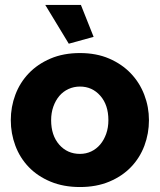

<svg xmlns="http://www.w3.org/2000/svg" viewBox="-20 -751 650 781"><path d="M23.9 -262.2Q23.9 -316.4 42.5 -365.7Q61 -415 96.9 -452.6Q132.8 -490.2 185.3 -512.7Q237.8 -535.2 305.2 -535.2Q372.1 -535.2 424.1 -512.7Q476.1 -490.2 512 -452.6Q547.9 -415 566.9 -365.5Q585.9 -315.9 585.9 -262.2Q585.9 -208 567.4 -158.4Q548.8 -108.9 512.9 -71.5Q477.1 -34.2 424.6 -12.2Q372.1 9.8 305.2 9.8Q238.3 9.8 185.5 -12.2Q132.8 -34.2 96.9 -71.5Q61 -108.9 42.5 -158.4Q23.9 -208 23.9 -262.2ZM164.1 -731H309.1L360.8 -601.1L259.8 -573.2ZM188 -262.2Q188 -200.2 220.9 -162.6Q253.9 -125 305.2 -125Q330.1 -125 351.1 -135Q372.1 -145 387.5 -163.1Q402.8 -181.2 411.9 -206.5Q420.9 -231.9 420.9 -262.2Q420.9 -324.2 387.9 -361.6Q355 -398.9 305.2 -398.9Q280.3 -398.9 258.5 -388.9Q236.8 -378.9 221.4 -360.8Q206.1 -342.8 197 -317.4Q188 -292 188 -262.2Z"/></svg>

Font: Raleway ExtraBold
Style: Regular
Weight: 800
Designer: Matt McInerney, Pablo Impallari, Rodrigo Fuenzalida
Foundry: Matt McInerney, Pablo Impallari, Rodrigo Fuenzalida
Version: Version 3.000g; ttfautohint (v1.5) -l 8 -r 28 -G 28 -x 14 -D